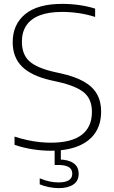

<svg xmlns="http://www.w3.org/2000/svg" viewBox="-20 -769 588 991"><path d="M240.5 9Q197 9 148.5 1.5Q100 -6 55 -21.5V-64Q88.5 -53 120.8 -46Q153 -39 183.5 -35.8Q214 -32.5 242 -32.5Q349 -32.5 401.8 -73Q454.5 -113.5 454.5 -191.5Q454.5 -257.5 413.5 -291.5Q372.5 -325.5 279 -346.5L243 -354.5Q142 -377.5 93.8 -425.2Q45.5 -473 45.5 -551.5Q45.5 -642.5 109.8 -695.8Q174 -749 301.5 -749Q345.5 -749 389.2 -742.8Q433 -736.5 471 -724.5V-681.5Q429 -695 386.2 -701.2Q343.5 -707.5 300 -707.5Q230.5 -707.5 184.5 -689.5Q138.5 -671.5 115.8 -637.2Q93 -603 93 -554Q93 -489.5 130 -454.5Q167 -419.5 256.5 -398.5L292.5 -390.5Q366 -374.5 412.2 -348.2Q458.5 -322 480.2 -283.8Q502 -245.5 502 -193.5Q502 -128.5 471.5 -83.2Q441 -38 382.5 -14.5Q324 9 240.5 9ZM283 202Q259 202 233 196.8Q207 191.5 185 182.5V151.5Q213.5 163 236.5 167.8Q259.5 172.5 282.5 172.5Q316 172.5 334.5 161.8Q353 151 353 127.5Q353 104 334.5 93.2Q316 82.5 281.5 82.5H262V-10H294V70.5L286 54.5Q331.5 54.5 358.8 72.8Q386 91 386 128Q386 165 358.2 183.5Q330.5 202 283 202Z"/></svg>

Font: Encode Sans SemiExpanded ExtraLight
Style: Regular
Weight: 250
Width: 6
Designer: Multiple Designers
Foundry: Impallari Type
Version: Version 3.002